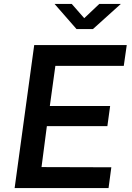

<svg xmlns="http://www.w3.org/2000/svg" viewBox="-20 -951 667 971"><path d="M482 -931 406 -859 343 -931H256L367 -804H450L591 -931ZM54 0H529L543 -105L190 -106L217 -313H523L537 -415H232L260 -618H606L621 -723H153Z"/></svg>

Font: United Sans SemiBold
Style: Italic
Weight: 600
Italic angle: -8°
Designer: Pablo Impallari, Rodrigo Fuenzalida (Modified by Dan O. Williams)
Version: Version 1.000;PS 001.000;hotconv 1.0.88;makeotf.lib2.5.64775